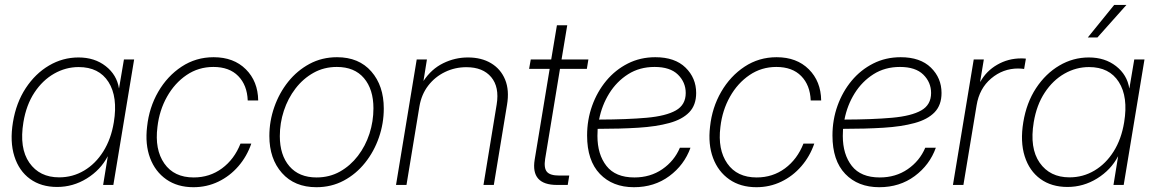

<svg xmlns="http://www.w3.org/2000/svg" viewBox="-20 -760 4745 789"><path d="M214.8 8.3Q148.9 8.3 103.5 -24.7Q58.1 -57.6 39.1 -117.7Q20 -177.7 33.2 -257.8Q46.4 -337.9 85.7 -397.7Q125 -457.5 181.4 -490.7Q237.8 -523.9 302.7 -523.9Q368.7 -523.9 414.3 -488.3Q460 -452.6 468.8 -397H469.2L489.3 -515.6H531.2L445.8 0H403.8L422.9 -117.2H422.4Q393.1 -61.5 336.7 -26.6Q280.3 8.3 214.8 8.3ZM223.1 -31.2Q278.8 -31.2 325.7 -59.1Q372.6 -86.9 404.5 -137.7Q436.5 -188.5 447.8 -257.8Q464.8 -361.8 425.8 -423.1Q386.7 -484.4 303.2 -484.4Q250 -484.4 202.4 -457.3Q154.8 -430.2 121.3 -379.4Q87.9 -328.6 76.2 -257.8Q58.6 -151.4 100.6 -91.3Q142.6 -31.2 223.1 -31.2Z M774.9 9.3Q709.5 9.3 663.6 -22.7Q617.7 -54.7 596.7 -110.8Q575.7 -167 584.5 -239.7Q592.8 -317.9 630.1 -382.6Q667.5 -447.3 726.3 -486.1Q785.2 -524.9 857.9 -524.9Q940.4 -524.9 990.2 -475.3Q1040 -425.8 1041 -347.2H998Q995.6 -410.2 959 -447.5Q922.4 -484.9 856.9 -484.9Q795.9 -484.9 746.8 -451.7Q697.8 -418.5 666.3 -362.5Q634.8 -306.6 627 -238.3Q615.2 -145.5 655.3 -88.1Q695.3 -30.8 775.9 -30.8Q841.8 -30.8 892.3 -68.1Q942.9 -105.5 968.3 -169.9H1012.7Q994.6 -117.2 959.5 -76.7Q924.3 -36.1 877 -13.4Q829.6 9.3 774.9 9.3Z M1280.3 9.3Q1190.4 9.3 1138.7 -49.1Q1086.9 -107.4 1086.9 -201.2Q1086.9 -262.2 1107.2 -320.1Q1127.4 -377.9 1164.3 -424.1Q1201.2 -470.2 1252.2 -497.6Q1303.2 -524.9 1365.2 -524.9Q1454.6 -524.9 1505.9 -466.3Q1557.1 -407.7 1557.1 -314Q1557.1 -252.9 1537.1 -195.1Q1517.1 -137.2 1480.2 -91.1Q1443.4 -44.9 1392.6 -17.8Q1341.8 9.3 1280.3 9.3ZM1280.8 -30.8Q1334 -30.8 1377 -54.9Q1419.9 -79.1 1450.9 -119.6Q1481.9 -160.2 1498.3 -210.7Q1514.6 -261.2 1514.6 -314.9Q1514.6 -393.1 1475.6 -439Q1436.5 -484.9 1364.3 -484.9Q1311.5 -484.9 1268.6 -460.9Q1225.6 -437 1194.3 -396.2Q1163.1 -355.5 1146.5 -304.9Q1129.9 -254.4 1129.9 -200.7Q1129.9 -122.6 1169.4 -76.7Q1209 -30.8 1280.8 -30.8Z M1703.6 -322.8 1650.4 0H1607.4L1692.4 -515.6H1734.4L1720.2 -427.2Q1752.9 -476.6 1801.3 -500.2Q1849.6 -523.9 1902.8 -523.9Q1958.5 -523.9 1998 -500.2Q2037.6 -476.6 2055.7 -432.9Q2073.7 -389.2 2063.5 -329.1L2009.3 0H1966.8L2021 -330.6Q2032.7 -402.3 1998.5 -443.1Q1964.4 -483.9 1896.5 -483.9Q1849.6 -483.9 1808.6 -464.1Q1767.6 -444.3 1739.7 -408.2Q1711.9 -372.1 1703.6 -322.8Z M2397.9 -515.6 2391.6 -477.1H2281.2L2220.2 -106.9Q2214.4 -69.8 2227.3 -54.2Q2240.2 -38.6 2278.3 -38.6H2319.3L2313 0H2269Q2160.2 0 2177.2 -104L2238.8 -477.1H2154.3L2161.1 -515.6H2245.1L2268.6 -656.2H2311L2287.6 -515.6Z M2585 9.3Q2497.6 9.3 2445.1 -45.4Q2392.6 -100.1 2392.6 -203.1Q2392.6 -267.6 2413.3 -325.4Q2434.1 -383.3 2471.4 -428.2Q2508.8 -473.1 2560.1 -499Q2611.3 -524.9 2672.9 -524.9Q2753.4 -524.9 2797.1 -482.2Q2840.8 -439.5 2840.8 -377.9Q2840.8 -328.1 2812.3 -298.6Q2783.7 -269 2730.2 -254.4Q2676.8 -239.7 2602.3 -235.1Q2527.8 -230.5 2436 -230.5Q2435.1 -215.8 2435.1 -201.2Q2435.1 -125.5 2472.2 -78.1Q2509.3 -30.8 2586.9 -30.8Q2652.3 -30.8 2701.7 -64.7Q2751 -98.6 2773.9 -152.8H2817.4Q2792 -82 2730.5 -36.4Q2668.9 9.3 2585 9.3ZM2441.9 -268.6Q2558.1 -269 2637.5 -276.1Q2716.8 -283.2 2757.3 -306.2Q2797.9 -329.1 2797.9 -377.9Q2797.9 -421.9 2765.9 -453.4Q2733.9 -484.9 2669.9 -484.9Q2608.4 -484.9 2561.3 -455.1Q2514.2 -425.3 2483.6 -376.2Q2453.1 -327.1 2441.9 -268.6Z M3088.4 9.3Q3022.9 9.3 2977.1 -22.7Q2931.2 -54.7 2910.2 -110.8Q2889.2 -167 2897.9 -239.7Q2906.2 -317.9 2943.6 -382.6Q2981 -447.3 3039.8 -486.1Q3098.6 -524.9 3171.4 -524.9Q3253.9 -524.9 3303.7 -475.3Q3353.5 -425.8 3354.5 -347.2H3311.5Q3309.1 -410.2 3272.5 -447.5Q3235.8 -484.9 3170.4 -484.9Q3109.4 -484.9 3060.3 -451.7Q3011.2 -418.5 2979.7 -362.5Q2948.2 -306.6 2940.4 -238.3Q2928.7 -145.5 2968.8 -88.1Q3008.8 -30.8 3089.4 -30.8Q3155.3 -30.8 3205.8 -68.1Q3256.3 -105.5 3281.7 -169.9H3326.2Q3308.1 -117.2 3272.9 -76.7Q3237.8 -36.1 3190.4 -13.4Q3143.1 9.3 3088.4 9.3Z M3593.3 9.3Q3505.9 9.3 3453.4 -45.4Q3400.9 -100.1 3400.9 -203.1Q3400.9 -267.6 3421.6 -325.4Q3442.4 -383.3 3479.7 -428.2Q3517.1 -473.1 3568.4 -499Q3619.6 -524.9 3681.2 -524.9Q3761.7 -524.9 3805.4 -482.2Q3849.1 -439.5 3849.1 -377.9Q3849.1 -328.1 3820.6 -298.6Q3792 -269 3738.5 -254.4Q3685.1 -239.7 3610.6 -235.1Q3536.1 -230.5 3444.3 -230.5Q3443.4 -215.8 3443.4 -201.2Q3443.4 -125.5 3480.5 -78.1Q3517.6 -30.8 3595.2 -30.8Q3660.6 -30.8 3710 -64.7Q3759.3 -98.6 3782.2 -152.8H3825.7Q3800.3 -82 3738.8 -36.4Q3677.2 9.3 3593.3 9.3ZM3450.2 -268.6Q3566.4 -269 3645.8 -276.1Q3725.1 -283.2 3765.6 -306.2Q3806.2 -329.1 3806.2 -377.9Q3806.2 -421.9 3774.2 -453.4Q3742.2 -484.9 3678.2 -484.9Q3616.7 -484.9 3569.6 -455.1Q3522.5 -425.3 3491.9 -376.2Q3461.4 -327.1 3450.2 -268.6Z M3896 0 3981.4 -515.6H4022.9L4007.8 -424.3H4008.8Q4033.2 -468.3 4078.1 -494.1Q4123 -520 4176.3 -520Q4183.1 -520 4187 -519.8Q4190.9 -519.5 4195.8 -519L4188.5 -476.6Q4185.1 -477.1 4179 -477.8Q4172.9 -478.5 4164.1 -478.5Q4101.6 -478.5 4053 -437.5Q4004.4 -396.5 3993.2 -327.1L3939 0Z M4366.7 8.3Q4300.8 8.3 4255.4 -24.7Q4210 -57.6 4190.9 -117.7Q4171.9 -177.7 4185.1 -257.8Q4198.2 -337.9 4237.5 -397.7Q4276.9 -457.5 4333.3 -490.7Q4389.6 -523.9 4454.6 -523.9Q4520.5 -523.9 4566.2 -488.3Q4611.8 -452.6 4620.6 -397H4621.1L4641.1 -515.6H4683.1L4597.7 0H4555.7L4574.7 -117.2H4574.2Q4544.9 -61.5 4488.5 -26.6Q4432.1 8.3 4366.7 8.3ZM4375 -31.2Q4430.7 -31.2 4477.5 -59.1Q4524.4 -86.9 4556.4 -137.7Q4588.4 -188.5 4599.6 -257.8Q4616.7 -361.8 4577.6 -423.1Q4538.6 -484.4 4455.1 -484.4Q4401.9 -484.4 4354.2 -457.3Q4306.6 -430.2 4273.2 -379.4Q4239.7 -328.6 4228 -257.8Q4210.4 -151.4 4252.4 -91.3Q4294.4 -31.2 4375 -31.2ZM4450.2 -606 4558.6 -739.7H4608.9L4489.7 -606Z"/></svg>

Font: Inter Display ExtraLight
Style: Italic
Weight: 200
Italic angle: -9.39999°
Designer: Rasmus Andersson
Foundry: rsms
Version: Version 4.000;git-a52131595